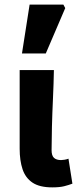

<svg xmlns="http://www.w3.org/2000/svg" viewBox="-20 -799 341 830"><path d="M206 11Q151 11 120.5 -9.5Q90 -30 77.5 -67.5Q65 -105 65 -156V-496H213Q212 -438 209 -373.5Q206 -309 204.5 -250Q203 -191 203 -150Q203 -126 213.5 -116.5Q224 -107 244 -107Q250 -107 259 -108.5Q268 -110 276 -113L293 -5Q277 1 257.5 6Q238 11 206 11ZM75 -568 108 -779H254L262 -764L178 -568Z"/></svg>

Font: Source Sans 3
Style: Bold
Weight: 700
Designer: Paul D. Hunt
Foundry: Adobe
Version: Version 3.052;hotconv 1.1.0;makeotfexe 2.6.0